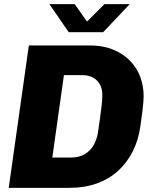

<svg xmlns="http://www.w3.org/2000/svg" viewBox="-20 -905 733 925"><path d="M22 0 119 -686H414Q489 -686 547.5 -655.5Q606 -625 639 -569.5Q672 -514 672 -439Q672 -427 670.5 -411Q669 -395 666 -368Q663 -341 656 -295Q647 -230 619.5 -175.5Q592 -121 548.5 -81.5Q505 -42 446 -21Q387 0 314 0ZM232 -146H322Q359 -146 386 -161Q413 -176 429.5 -203Q446 -230 452 -267Q457 -302 462 -336.5Q467 -371 470 -400.5Q473 -430 473 -446Q473 -477 461.5 -498Q450 -519 428.5 -531Q407 -543 377 -543H288ZM311 -750 218 -885H340L413 -782H380L483 -885H605L477 -750Z"/></svg>

Font: Chivo Medium ExtraBold
Style: Italic
Weight: 800
Italic angle: -8.05°
Version: Version 2.002